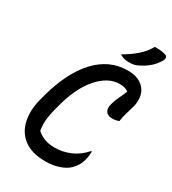

<svg xmlns="http://www.w3.org/2000/svg" viewBox="-223 -1047 1063 1184"><g transform="rotate(30 308.0 -454.5)"><path d="M291 20Q193 20 137.5 -22.5Q82 -65 66.5 -136Q51 -207 73 -291L80 -318Q130 -510 225.5 -615Q321 -720 454 -720Q492 -720 520 -709.5Q548 -699 566 -681Q594 -653 598.5 -614Q603 -575 593 -543Q583 -505 575 -480.5Q567 -456 563 -424Q542 -415 516 -415Q483 -415 470 -435Q457 -455 466 -487Q474 -518 487 -544.5Q500 -571 514 -605Q492 -623 451 -623Q369 -623 297 -540Q225 -457 187 -303L181 -281Q172 -246 167.5 -209Q163 -172 170 -128Q188 -110 219.5 -96Q251 -82 300 -82Q354 -82 407.5 -104.5Q461 -127 504 -176H510Q510 -165 508.5 -152.5Q507 -140 505 -127Q497 -93 485.5 -73Q474 -53 454 -33Q431 -10 387.5 5Q344 20 291 20ZM523 -929Q571 -931 603 -920Q614 -916 615.5 -905Q617 -894 610 -882Q591 -849 563 -824.5Q535 -800 498 -782Q482 -773 467 -770Q452 -767 432 -767Q410 -767 394.5 -771.5Q379 -776 366 -785Q421 -817 459.5 -850.5Q498 -884 523 -929Z"/></g></svg>

Font: Recursive Mn Csl St Med
Style: Italic
Weight: 500
Italic angle: -15°
Monospace: yes
Version: Version 1.079;hotconv 1.0.112;makeotfexe 2.5.65598; ttfautoh